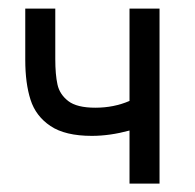

<svg xmlns="http://www.w3.org/2000/svg" viewBox="-20 -436 462 456"><path d="M40 -293.5V-415.5H111.3V-295.9Q111.3 -258.8 116.5 -235.4Q121.6 -211.9 142.1 -196Q162.6 -180.2 206.5 -180.2Q250.5 -180.2 287.6 -196.3V-415.5H358.9V0H287.6V-126Q240.7 -113.3 198.2 -113.3Q134.8 -113.3 99.9 -136.7Q64.9 -160.2 52.5 -199.2Q40 -238.3 40 -293.5Z"/></svg>

Font: NMS Futura Pro Book
Style: Regular
Weight: 400
Designer: Blend3rman
Version: Version 0.1